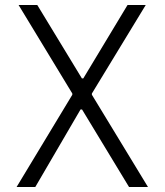

<svg xmlns="http://www.w3.org/2000/svg" viewBox="-20 -750 660 770"><path d="M54.5 -730 270 -375V-370L46.5 0H121.5L303 -311H309L497.5 0H573.5L348.5 -370V-375L564.5 -730H491.5L314 -435.5H308.5L129.5 -730Z"/></svg>

Font: Monaspace Neon ExtraLight
Style: Regular
Weight: 200
Designer: Riley Cran & the Lettermatic Team
Foundry: Lettermatic
Version: Version 1.200 (Monaspace Neon)